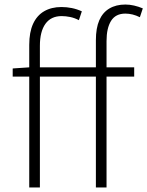

<svg xmlns="http://www.w3.org/2000/svg" viewBox="-20 -827 650 847"><path d="M109 0V-629Q109 -685 126 -722Q143 -759 175 -777.5Q207 -796 251 -796Q274 -796 296.5 -791.5Q319 -787 341 -777L328 -738Q309 -748 289.5 -752Q270 -756 252 -756Q205 -756 180.5 -722Q156 -688 156 -625V0ZM403 0V-650Q403 -703 418 -737.5Q433 -772 462.5 -789.5Q492 -807 533 -807Q552 -807 571.5 -802.5Q591 -798 610 -790L597 -751Q565 -767 533 -767Q490 -767 470 -735Q450 -703 450 -646V0ZM36 -489V-525L110 -530H572V-489Z"/></svg>

Font: Noto Sans JP ExtraLight
Style: Regular
Weight: 250
Designer: Ryoko NISHIZUKA  (kana, bopomofo & ideographs); Paul D. Hunt (Latin, Greek & Cyrillic); Sandoll Communications , Soo-you
Foundry: Adobe
Version: Version 2.004-H2;hotconv 1.0.118;makeotfexe 2.5.65603